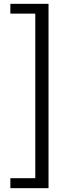

<svg xmlns="http://www.w3.org/2000/svg" viewBox="-20 -811 378 1001"><path d="M34 170V118H164V-740H34V-791H233V170Z"/></svg>

Font: Noto Sans CJK KR Regular (TTF)
Style: Regular
Weight: 400
Designer: Ryoko NISHIZUKA 西塚涼子 (kana & ideographs); Paul D. Hunt (Latin, Greek & Cyrillic); Wenlong ZHANG 张文龙 (bopomofo); Sandoll 
Foundry: Adobe Systems Incorporated
Version: Version 1.004;PS 1.004;hotconv 1.0.82;makeotf.lib2.5.63406